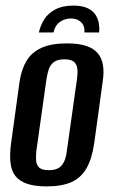

<svg xmlns="http://www.w3.org/2000/svg" viewBox="-20 -658 404 686"><path d="M242 -638Q274 -638 293.5 -628.5Q313 -619 322 -604Q331 -589 333.5 -572.5Q336 -556 334 -542H282Q283 -567 269 -579.5Q255 -592 234 -592Q212 -592 194.5 -580Q177 -568 171 -542H119Q124 -566 137.5 -588Q151 -610 177 -624Q203 -638 242 -638ZM147 8Q105 8 78 -1Q51 -10 36 -28Q21 -46 17.5 -76Q14 -106 20 -149L50 -367Q57 -411 75 -441Q93 -471 128 -487Q163 -503 219 -503Q261 -503 288 -494Q315 -485 329.5 -467.5Q344 -450 348 -425Q352 -400 347 -367L317 -149Q309 -92 289.5 -57.5Q270 -23 235.5 -7.5Q201 8 147 8ZM154 -50Q179 -50 192 -59.5Q205 -69 211 -85Q217 -101 219 -120L255 -375Q258 -395 256.5 -411Q255 -427 245 -436.5Q235 -446 210 -446Q186 -446 173 -436.5Q160 -427 154.5 -411Q149 -395 146 -375L110 -120Q108 -101 109 -85Q110 -69 120 -59.5Q130 -50 154 -50Z"/></svg>

Font: Alumni Sans SemiBold
Style: Italic
Weight: 600
Italic angle: -8°
Version: Version 1.016